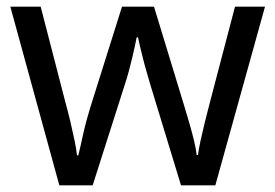

<svg xmlns="http://www.w3.org/2000/svg" viewBox="-20 -557 826 576"><path d="M431 -303Q425 -324 419 -344.5Q413 -365 408.5 -383.5Q404 -402 400 -418Q396 -434 394 -445H390Q388 -434 384.5 -418Q381 -402 376.5 -383Q372 -364 366.5 -343.5Q361 -323 354 -302L258 -1H158L11 -537H102L176 -251Q184 -222 191 -192.5Q198 -163 203.5 -136.5Q209 -110 211 -91H215Q218 -103 222 -121Q226 -139 230.5 -159Q235 -179 240.5 -199Q246 -219 251 -235L346 -537H442L534 -235Q541 -212 548.5 -186Q556 -160 562 -135.5Q568 -111 570 -92H574Q576 -109 581.5 -134.5Q587 -160 594.5 -190.5Q602 -221 610 -251L685 -537H775L626 -1H523Z"/></svg>

Font: hexukannada05
Style: Book
Weight: 400
Designer: Jelle Bosma - Monotype Design Team
Foundry: Monotype Imaging Inc.
Version: Version 2.003